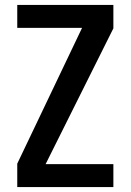

<svg xmlns="http://www.w3.org/2000/svg" viewBox="-20 -759 530 779"><path d="M440 -644V-739H50V-646H313L50 -95V0H440V-93H165Z"/></svg>

Font: Malmofest Medium
Style: Regular
Weight: 500
Designer: Jonny Pinhorn (Poppins), Kolossal
Version: Version 1.004;Glyphs 3.1.2 (3151)